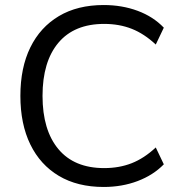

<svg xmlns="http://www.w3.org/2000/svg" viewBox="-20 -734 713 763"><path d="M392 9Q288 9 214 -35Q140 -79 100.5 -160Q61 -241 61 -353Q61 -465 100.5 -545.5Q140 -626 214 -670Q288 -714 392 -714Q465 -714 527 -691Q589 -668 631 -624L599 -557Q553 -600 503.5 -619.5Q454 -639 394 -639Q275 -639 212 -564Q149 -489 149 -353Q149 -217 212 -141.5Q275 -66 394 -66Q454 -66 503.5 -85.5Q553 -105 599 -148L631 -81Q589 -38 527 -14.5Q465 9 392 9Z"/></svg>

Font: Nunito Sans 12pt ExtraLight 12pt
Style: Regular
Weight: 400
Version: Version 3.101;gftools[0.9.27]